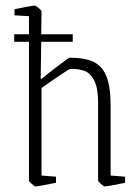

<svg xmlns="http://www.w3.org/2000/svg" viewBox="-20 -659 499 689"><path d="M429 -25V-3Q365 10 356 10Q352 10 342 1Q332 -8 332 -11V-289Q332 -344 318 -370.5Q304 -397 283.5 -404.5Q263 -412 233 -412Q229 -412 193.5 -388Q158 -364 129 -343V-29L181 -25V-3Q116 10 107 10Q104 10 94 1Q84 -8 84 -11V-509H31V-536H84V-601L32 -604V-626Q96 -639 105 -639Q108 -639 118.5 -630.5Q129 -622 129 -618L128 -536H241V-509H128L126 -377L129 -376Q157 -399 192 -425.5Q227 -452 230 -452Q285 -452 316.5 -436.5Q348 -421 362.5 -383.5Q377 -346 377 -279V-29Z"/></svg>

Font: Grenze ExtraLight
Style: Regular
Weight: 275
Designer: Renata Polastri
Foundry: Omnibus-Type
Version: Version 1.002; ttfautohint (v1.8)